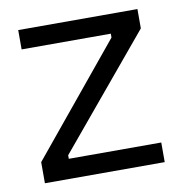

<svg xmlns="http://www.w3.org/2000/svg" viewBox="-64 -576 605 636"><g transform="rotate(-10 238.0 -257.5)"><path d="M37 0V-71L338 -437V-450H38V-515H439V-450L129 -78V-66H440V0Z"/></g></svg>

Font: Bricolage Grotesque 10pt Light
Style: Regular
Weight: 300
Designer: Mathieu Triay
Foundry: Atelier Triay
Version: Version 1.000; ttfautohint (v1.8.4.7-5d5b);gftools[0.9.32]